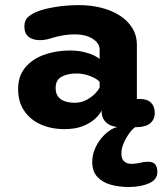

<svg xmlns="http://www.w3.org/2000/svg" viewBox="-20 -508 659 768"><path d="M468 1Q428 1 408 -15.2Q388 -31.5 386.5 -59L386 -66Q379 -50 360.2 -32.8Q341.5 -15.5 311.2 -3.5Q281 8.5 238 8.5Q185 8.5 143 -10.2Q101 -29 76.8 -64.8Q52.5 -100.5 52.5 -151.5Q52.5 -205 81.8 -239Q111 -273 158 -289.5Q205 -306 258.5 -306Q290.5 -306 315.5 -300Q340.5 -294 356.8 -285.8Q373 -277.5 378.5 -272V-310Q378.5 -323 371 -334Q363.5 -345 350.2 -353.2Q337 -361.5 319.5 -366Q302 -370.5 282 -370.5Q253 -370.5 227.8 -365.8Q202.5 -361 182.5 -354.5Q171.5 -351 161.2 -349.2Q151 -347.5 139 -347.5Q111 -347.5 94.2 -360.8Q77.5 -374 77.5 -402.5Q77.5 -428.5 94.8 -442.2Q112 -456 135 -464Q160.5 -473.5 203.8 -480.5Q247 -487.5 298 -487.5Q343.5 -487.5 385 -477Q426.5 -466.5 458.5 -446.2Q490.5 -426 509 -396.2Q527.5 -366.5 527.5 -328V-112H540Q569 -112 584 -97.2Q599 -82.5 599 -56.5Q599 -30 580.5 -14.5Q562 1 517.5 1ZM378.5 -180Q373.5 -187.5 359 -195.5Q344.5 -203.5 325.2 -208.8Q306 -214 285.5 -214Q250 -214 226.2 -201Q202.5 -188 202.5 -156Q202.5 -134.5 212.5 -121.5Q222.5 -108.5 239.8 -102.8Q257 -97 278.5 -97Q304 -97 324.8 -107.8Q345.5 -118.5 359.5 -132.8Q373.5 -147 378.5 -158ZM494.5 240Q457 240 423.8 231Q390.5 222 369.8 200Q349 178 349 140Q349 113.5 359 89.2Q369 65 384.5 46Q400 27 417.2 15Q434.5 3 450 0H521.5Q511 6.5 498 24Q485 41.5 475.2 63.5Q465.5 85.5 465.5 105.5Q465.5 127.5 476.5 137.5Q487.5 147.5 507 147.5Q514 147.5 524.8 146Q535.5 144.5 542 143Q551 140.5 559 139.8Q567 139 573 139Q593 139 601.2 150.2Q609.5 161.5 609.5 179Q609.5 210.5 576.2 225.2Q543 240 494.5 240Z"/></svg>

Font: Sono ExtraLight Monospace
Style: Bold
Weight: 700
Version: Version 2.112